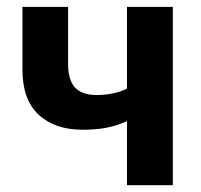

<svg xmlns="http://www.w3.org/2000/svg" viewBox="-20 -544 589 564"><path d="M353 0V-188.3Q323.4 -174.6 292.6 -168.7Q261.8 -162.9 222.7 -162.9Q140.4 -162.9 93.2 -207.4Q46 -251.9 46 -338.2V-523.8H180V-356Q180 -309.3 200.3 -287Q220.7 -264.8 264.2 -264.8Q288.1 -264.8 311.9 -269.8Q335.7 -274.7 353 -284V-523.8H487.6V0Z"/></svg>

Font: Raleway Thin
Style: Regular
Weight: 100
Designer: Matt McInerney, Pablo Impallari, Rodrigo Fuenzalida
Foundry: Matt McInerney, Pablo Impallari, Rodrigo Fuenzalida
Version: Version 4.026